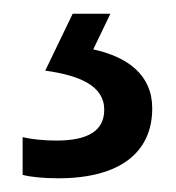

<svg xmlns="http://www.w3.org/2000/svg" viewBox="-20 -20 257 280"><path d="M202 138C202 89 166 63 116 52L141 0H86L46 83C96 90 132 105 132 140C132 171 108 185 62 185C44 185 25 183 13 180V235C24 238 43 240 65 240C154 240 202 203 202 138Z"/></svg>

Font: Noto Sans Lao UI SemCond
Style: Regular
Weight: 400
Width: 4
Designer: Monotype Design Team
Foundry: Monotype Imaging Inc.
Version: Version 2.000